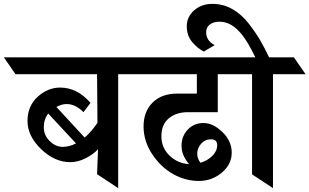

<svg xmlns="http://www.w3.org/2000/svg" viewBox="-100 -971 1597 991"><path d="M510 -588V0L401 -72L406 -201Q384 -176 343.5 -155Q303 -134 263 -134Q182 -134 112 -201.5Q42 -269 42 -346.5Q42 -424 94.5 -471.5Q147 -519 210 -519Q299 -519 367 -440L331 -392Q289 -434 244 -434Q218 -434 191 -419L337 -261Q371 -290 403 -337L401 -588H-20L-80 -675H609L669 -588ZM292 -231 149 -385Q126 -355 126 -314Q126 -273 156.5 -243Q187 -213 223 -213Q259 -213 292 -231Z M1024 -588V-392H870Q809 -392 771 -360Q733 -328 733 -268Q733 -208 775.5 -167.5Q818 -127 876 -124Q837 -169 837 -218.5Q837 -268 869 -302Q901 -336 950.5 -336Q1000 -336 1048 -289.5Q1096 -243 1096 -183Q1096 -123 1045 -80Q994 -37 926 -37Q858 -37 794.5 -72Q731 -107 686 -174.5Q641 -242 641 -318.5Q641 -395 687.5 -441.5Q734 -488 816 -488H916V-588H591L531 -675H1142L1202 -588ZM935 -131Q970 -141 995.5 -166Q1021 -191 1021 -221.5Q1021 -252 989.5 -252Q958 -252 938 -229Q918 -206 918 -178.5Q918 -151 935 -131Z M1309 -588V0L1201 -71V-588H1093L1032 -675H1218Q1180 -753 1150.5 -790Q1121 -827 1092.5 -843Q1064 -859 1033 -859Q1002 -859 983 -844.5Q964 -830 964 -805Q964 -761 1008 -738L952 -705Q920 -721 892 -754Q864 -787 864 -835.5Q864 -884 902 -917.5Q940 -951 996 -951Q1052 -951 1099.5 -924Q1147 -897 1184 -849Q1221 -801 1243 -763Q1265 -725 1289 -675H1417L1477 -588Z"/></svg>

Font: Halant SemiBold
Style: Regular
Weight: 600
Designer: Hitesh Malaviya (Devanagari), Satya Rajpurohit (Latin)
Foundry: Indian Type Foundry
Version: Version 1.101;PS 1.0;hotconv 1.0.78;makeotf.lib2.5.61930; tt